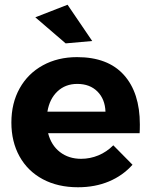

<svg xmlns="http://www.w3.org/2000/svg" viewBox="-20 -784 636 810"><path d="M570 -259Q570 -235 569 -222H183Q196 -171 233 -142.5Q270 -114 322 -114Q360 -114 395 -128.5Q430 -143 458 -171L539 -89Q498 -43 439.5 -18.5Q381 6 309 6Q224 6 160.5 -28Q97 -62 62.5 -124Q28 -186 28 -267Q28 -349 63 -411.5Q98 -474 161 -508.5Q224 -543 305 -543Q435 -543 502.5 -468Q570 -393 570 -259ZM425 -313Q423 -366 391 -398Q359 -430 306 -430Q256 -430 222.5 -398.5Q189 -367 180 -313ZM265 -764 369 -611 257 -601 129 -711Z"/></svg>

Font: Argentum Sans SemiBold
Style: Regular
Weight: 600
Designer: Julieta Ulanovsky (Modified by Cristiano Sobral)
Foundry: Julieta Ulanovsky
Version: Version 5.001;November 22, 2018;FontCreator 11.5.0.2425 64-b